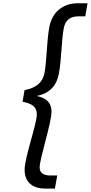

<svg xmlns="http://www.w3.org/2000/svg" viewBox="-20 -954 550 1162"><path d="M116.4 -338.1C176.3 -327.4 202.9 -305.2 202.9 -261.8C202.9 -203.9 129 -1 129 74.2C129 149.4 177.7 187.3 254 187.3H312.2L326.5 108.1H285.7C243.1 108.1 220 92.4 220 59.1C220 5.1 291.6 -208.7 291.6 -277.6C291.6 -329.3 266.1 -358.1 205.9 -372.5L206.7 -374.5C284.6 -390.2 325.1 -441.4 336.8 -511.1C352.1 -594.4 351.9 -703.8 365.2 -779.7C374.9 -833.7 405.5 -855.1 455.3 -855.1H496.1L509.7 -934.3H451.5C364 -934.3 294.9 -884.2 277.9 -786.5C262.4 -701 263.9 -592.3 249.6 -514.1C240.1 -459.9 204 -422 128.7 -408.9Z"/></svg>

Font: Poppins Devanagari Thin
Style: Italic
Weight: 100
Italic angle: -10°
Designer: Ninad Kale (Devanagari), Jonny Pinhorn (Latin)
Foundry: Indian Type Foundry
Version: 4.005